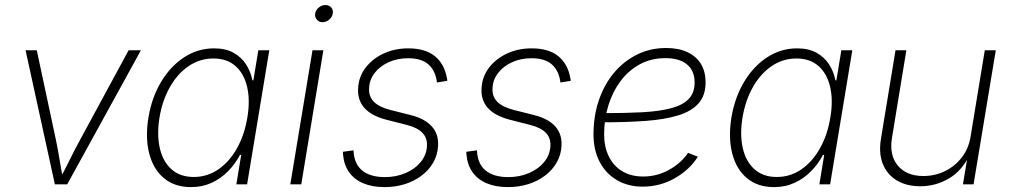

<svg xmlns="http://www.w3.org/2000/svg" viewBox="-20 -746 4092 777"><path d="M202.1 0 83.5 -542.5H128.9L205.6 -183.1Q214.4 -142.1 220.9 -100.8Q227.5 -59.6 235.8 -19.5H221.2Q242.7 -59.6 262.9 -100.8Q283.2 -142.1 305.7 -183.1L500.5 -542.5H550.3L252 0Z M752.9 11.2Q687 11.2 643.8 -24.7Q600.6 -60.5 584 -124.3Q567.4 -188 580.6 -270Q594.2 -352.1 632.3 -415.3Q670.4 -478.5 725.6 -514.4Q780.8 -550.3 846.2 -550.3Q892.6 -550.3 924.6 -532.7Q956.5 -515.1 975.6 -485.6Q994.6 -456.1 1001.5 -420.9H1005.4L1025.4 -542.5H1069.8L980 0H936.5L956.1 -119.1H951.2Q932.6 -83.5 903.6 -53.7Q874.5 -23.9 836.7 -6.3Q798.8 11.2 752.9 11.2ZM764.2 -29.8Q819.3 -29.8 864.3 -61Q909.2 -92.3 939.5 -146.7Q969.7 -201.2 981 -270.5Q992.7 -339.8 980.2 -393.8Q967.8 -447.8 933.3 -478.5Q898.9 -509.3 843.8 -509.3Q788.1 -509.3 742.7 -478Q697.3 -446.8 667 -392.6Q636.7 -338.4 625.5 -270.5Q614.3 -202.1 626.5 -147.5Q638.7 -92.8 673.6 -61.3Q708.5 -29.8 764.2 -29.8Z M1154.8 0 1244.6 -542.5H1288.6L1199.2 0ZM1285.2 -656.2Q1271 -656.2 1262.2 -666.5Q1253.4 -676.8 1255.4 -691.4Q1257.8 -705.6 1270 -715.6Q1282.2 -725.6 1296.9 -725.6Q1312 -725.6 1320.6 -715.6Q1329.1 -705.6 1326.7 -690.9Q1324.2 -676.8 1312 -666.5Q1299.8 -656.2 1285.2 -656.2Z M1536.6 11.2Q1486.3 11.2 1449.7 -4.4Q1413.1 -20 1392.3 -49.8Q1371.6 -79.6 1368.2 -121.1Q1367.7 -125.5 1367.7 -126.5Q1367.7 -127.4 1367.7 -131.8L1410.6 -137.7Q1412.6 -83.5 1445.3 -56.4Q1478 -29.3 1537.6 -29.3Q1583.5 -29.3 1621.8 -45.9Q1660.2 -62.5 1683.3 -91.3Q1706.5 -120.1 1708 -157.2Q1709 -188.5 1689 -209Q1668.9 -229.5 1627 -240.2L1543 -261.7Q1483.9 -276.9 1455.1 -308.8Q1426.3 -340.8 1429.2 -388.2Q1431.6 -436 1459.7 -472.4Q1487.8 -508.8 1532.7 -529.5Q1577.6 -550.3 1632.3 -550.3Q1701.2 -550.3 1740 -518.6Q1778.8 -486.8 1788.6 -429.7Q1789.6 -426.3 1789.8 -424.6Q1790 -422.9 1790 -418.9L1748.5 -412.1Q1742.7 -459 1714.6 -484.6Q1686.5 -510.3 1631.3 -510.3Q1587.9 -510.3 1552.5 -494.1Q1517.1 -478 1495.8 -450.2Q1474.6 -422.4 1473.6 -387.2Q1472.2 -355 1493.4 -333.7Q1514.6 -312.5 1560.5 -300.8L1642.1 -280.3Q1699.7 -265.6 1727.5 -234.4Q1755.4 -203.1 1752.9 -156.2Q1751 -119.1 1733.4 -88.4Q1715.8 -57.6 1686 -35.2Q1656.2 -12.7 1617.9 -0.7Q1579.6 11.2 1536.6 11.2Z M2036.1 11.2Q1985.8 11.2 1949.2 -4.4Q1912.6 -20 1891.8 -49.8Q1871.1 -79.6 1867.7 -121.1Q1867.2 -125.5 1867.2 -126.5Q1867.2 -127.4 1867.2 -131.8L1910.2 -137.7Q1912.1 -83.5 1944.8 -56.4Q1977.5 -29.3 2037.1 -29.3Q2083 -29.3 2121.3 -45.9Q2159.7 -62.5 2182.9 -91.3Q2206.1 -120.1 2207.5 -157.2Q2208.5 -188.5 2188.5 -209Q2168.5 -229.5 2126.5 -240.2L2042.5 -261.7Q1983.4 -276.9 1954.6 -308.8Q1925.8 -340.8 1928.7 -388.2Q1931.2 -436 1959.2 -472.4Q1987.3 -508.8 2032.2 -529.5Q2077.1 -550.3 2131.8 -550.3Q2200.7 -550.3 2239.5 -518.6Q2278.3 -486.8 2288.1 -429.7Q2289.1 -426.3 2289.3 -424.6Q2289.6 -422.9 2289.6 -418.9L2248 -412.1Q2242.2 -459 2214.1 -484.6Q2186 -510.3 2130.9 -510.3Q2087.4 -510.3 2052 -494.1Q2016.6 -478 1995.4 -450.2Q1974.1 -422.4 1973.1 -387.2Q1971.7 -355 1992.9 -333.7Q2014.2 -312.5 2060.1 -300.8L2141.6 -280.3Q2199.2 -265.6 2227.1 -234.4Q2254.9 -203.1 2252.4 -156.2Q2250.5 -119.1 2232.9 -88.4Q2215.3 -57.6 2185.5 -35.2Q2155.8 -12.7 2117.4 -0.7Q2079.1 11.2 2036.1 11.2Z M2581.1 9.3Q2521.5 9.3 2476.6 -17.1Q2431.6 -43.5 2406.7 -91.1Q2381.8 -138.7 2381.8 -202.1Q2381.8 -276.9 2403.6 -340.6Q2425.3 -404.3 2465.1 -451.7Q2504.9 -499 2558.6 -525.4Q2612.3 -551.8 2675.8 -551.8Q2726.1 -551.8 2762 -534.9Q2797.9 -518.1 2816.7 -487.1Q2835.4 -456.1 2835.4 -412.6Q2835.4 -360.4 2807.6 -328.4Q2779.8 -296.4 2726.1 -279.5Q2672.4 -262.7 2594 -256.8Q2515.6 -251 2415 -251L2418.9 -288.1Q2509.3 -288.1 2578.6 -291.7Q2647.9 -295.4 2695.3 -307.9Q2742.7 -320.3 2766.8 -345.2Q2791 -370.1 2791 -412.6Q2791 -459.5 2760.5 -485.1Q2730 -510.7 2672.9 -510.7Q2615.2 -510.7 2569.3 -485.8Q2523.4 -460.9 2491.2 -417.7Q2459 -374.5 2441.9 -319.1Q2424.8 -263.7 2424.8 -202.1Q2424.8 -152.3 2443.4 -113.8Q2461.9 -75.2 2497.3 -53.5Q2532.7 -31.7 2583 -31.7Q2638.7 -31.7 2687 -58.3Q2735.4 -85 2764.6 -127.4L2804.2 -111.8Q2770 -58.1 2710.2 -24.4Q2650.4 9.3 2581.1 9.3Z M3112.3 11.2Q3046.4 11.2 3003.2 -24.7Q2960 -60.5 2943.4 -124.3Q2926.8 -188 2939.9 -270Q2953.6 -352.1 2991.7 -415.3Q3029.8 -478.5 3085 -514.4Q3140.1 -550.3 3205.6 -550.3Q3252 -550.3 3283.9 -532.7Q3315.9 -515.1 3335 -485.6Q3354 -456.1 3360.8 -420.9H3364.7L3384.8 -542.5H3429.2L3339.4 0H3295.9L3315.4 -119.1H3310.5Q3292 -83.5 3262.9 -53.7Q3233.9 -23.9 3196 -6.3Q3158.2 11.2 3112.3 11.2ZM3123.5 -29.8Q3178.7 -29.8 3223.6 -61Q3268.6 -92.3 3298.8 -146.7Q3329.1 -201.2 3340.3 -270.5Q3352.1 -339.8 3339.6 -393.8Q3327.1 -447.8 3292.7 -478.5Q3258.3 -509.3 3203.1 -509.3Q3147.5 -509.3 3102.1 -478Q3056.6 -446.8 3026.4 -392.6Q2996.1 -338.4 2984.9 -270.5Q2973.6 -202.1 2985.8 -147.5Q2998 -92.8 3033 -61.3Q3067.9 -29.8 3123.5 -29.8Z M3704.6 7.8Q3648.9 7.8 3609.6 -15.6Q3570.3 -39.1 3552.7 -82.5Q3535.2 -126 3545.4 -186L3604 -542.5H3647.9L3589.8 -188.5Q3578.1 -118.2 3613.3 -75.9Q3648.4 -33.7 3716.8 -33.7Q3763.7 -33.7 3804.2 -53.5Q3844.7 -73.2 3872.3 -108.9Q3899.9 -144.5 3907.7 -192.4L3965.3 -542.5H4009.8L3919.9 0H3877L3897 -122.1H3905.3Q3874 -55.2 3820.1 -23.7Q3766.1 7.8 3704.6 7.8Z"/></svg>

Font: Inter 16pt ExtraLight
Style: Italic
Weight: 250
Italic angle: -9.3988°
Version: Version 4.001;git-66647c0bb